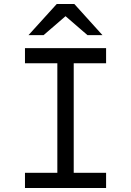

<svg xmlns="http://www.w3.org/2000/svg" viewBox="-20 -941 656 961"><path d="M267 0V-700H349V0ZM105 0V-76H511V0ZM105 -624.5V-700H511V-624.5ZM122.5 -765 264 -921H352L493 -765H418L308 -860L198 -765Z"/></svg>

Font: Overpass Mono Light
Style: Regular
Weight: 400
Monospace: yes
Version: Version 4.000